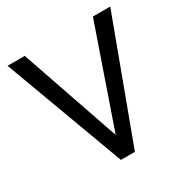

<svg xmlns="http://www.w3.org/2000/svg" viewBox="-162 -850 961 988"><g transform="rotate(-30 318.0 -355.5)"><path d="M14 -711 277 0H360L624 -711H521L318 -125L116 -711Z"/></g></svg>

Font: Noto Sans KR Regular
Style: Regular
Weight: 400
Designer: Ryoko NISHIZUKA  (kana & ideographs); Paul D. Hunt (Latin, Greek & Cyrillic); Wenlong ZHANG  (bopomofo); Sandoll Communi
Foundry: Adobe Systems Incorporated
Version: Version 1.004;PS 1.004;hotconv 1.0.82;makeotf.lib2.5.63406